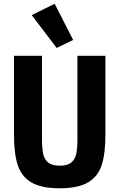

<svg xmlns="http://www.w3.org/2000/svg" viewBox="-20 -997 640 1029"><path d="M205 -698V-256Q205 -204 211 -174Q217 -144 237.5 -126.5Q258 -109 300 -109Q342 -109 362.5 -126.5Q383 -144 389 -174Q395 -204 395 -256V-698H545V-276Q545 -174 525 -112.5Q505 -51 452 -19.5Q399 12 300 12Q201 12 148 -19.5Q95 -51 75 -112.5Q55 -174 55 -276V-698ZM150 -916 273 -977 372 -783 284 -740Z"/></svg>

Font: iA Writer Duo V
Style: Regular
Weight: 400
Designer: Mike Abbink, Paul van der Laan, Pieter van Rosmalen, Oliver Reichenstein
Foundry: Information Architects Inc.
Version: Version 2.000